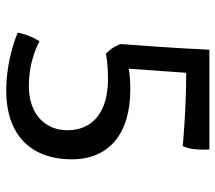

<svg xmlns="http://www.w3.org/2000/svg" viewBox="-58 -630 698 622"><g transform="rotate(90 291.0 -319.0)"><path d="M85.9 -27.3C85.9 -27.3 168.9 9.8 273.4 9.8C414.6 9.8 496.1 -67.4 496.1 -203.1C496.1 -322.3 413.6 -392.1 271 -392.1C249.5 -392.1 226.1 -391.1 202.6 -387.2L215.8 -573.2C337.4 -573.2 453.1 -562 453.1 -562C462.9 -580.1 464.8 -611.3 464.8 -629.4C464.8 -640.6 463.9 -648.4 463.9 -648.4H141.1C135.3 -519.5 122.6 -360.4 122.6 -360.4C122.6 -360.4 131.3 -333.5 154.3 -313C154.3 -313 179.7 -319.8 236.3 -319.8C337.4 -319.8 401.9 -274.9 401.9 -188C401.9 -121.1 355 -63.5 258.3 -63.5C171.4 -63.5 113.8 -98.1 113.8 -98.1C90.8 -62.5 85.9 -27.3 85.9 -27.3Z"/></g></svg>

Font: Basic
Style: Regular
Weight: 400
Designer: Magnus Gaarde
Foundry: Magnus Gaarde
Version: Version 1.001